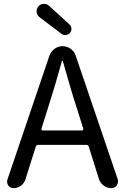

<svg xmlns="http://www.w3.org/2000/svg" viewBox="-20 -972 646 992"><path d="M338.9 -845.7Q348.6 -836.9 349.1 -824.2Q349.6 -811.5 341.3 -801.8Q333 -792 319.8 -791Q306.6 -790 296.9 -797.9L184.6 -882.8Q168.9 -894.5 168.9 -914.1Q168.9 -926.8 177.7 -938.5Q188.5 -951.2 205.1 -952.1Q207 -952.1 208 -952.1Q222.7 -952.1 234.4 -941.4ZM194.3 -307.6Q193.4 -303.7 195.3 -300.8Q197.3 -297.9 201.2 -297.9H403.3Q407.2 -297.9 409.2 -300.8Q411.1 -303.7 410.2 -307.6L377.9 -410.2Q347.7 -502 304.7 -656.2Q303.7 -658.2 301.8 -658.2Q299.8 -658.2 299.8 -656.2Q272.5 -554.7 226.6 -410.2ZM554.7 0Q533.2 0 515.6 -13.2Q498 -26.4 491.2 -46.9L438.5 -214.8Q435.5 -223.6 425.8 -223.6H177.7Q168 -223.6 165 -214.8L111.3 -44.9Q104.5 -24.4 87.9 -12.2Q71.3 0 49.8 0Q32.2 0 22.5 -13.7Q16.6 -23.4 16.6 -33.2Q16.6 -39.1 18.6 -44.9L235.4 -684.6Q243.2 -706.1 261.7 -719.7Q280.3 -733.4 303.2 -733.4Q326.2 -733.4 345.2 -719.7Q364.3 -706.1 371.1 -684.6L587.9 -46.9Q589.8 -40 589.8 -34.2Q589.8 -24.4 584 -14.6Q573.2 0 554.7 0Z"/></svg>

Font: Gen Jyuu GothicX Regular
Style: Regular
Weight: 400
Designer: [Source Han Sans]
Ryoko NISHIZUKA  (kana & ideographs); Paul D. Hunt (Latin, Greek & Cyrillic); Wenlong ZHANG  (bopomofo
Version: Version 1.002.20150607